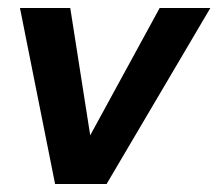

<svg xmlns="http://www.w3.org/2000/svg" viewBox="-20 -461 547 481"><path d="M30 -441H156L206 -122L380 -441H507L247 0H118Z"/></svg>

Font: Teachers SemiBold
Style: Italic
Weight: 600
Designer: Alfredo Marco Pradil & Chank Diesel
Version: Version 0.009